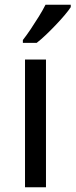

<svg xmlns="http://www.w3.org/2000/svg" viewBox="-20 -786 317 806"><path d="M173 0H85V-536H173ZM277 -756Q268 -742 251 -722Q234 -702 213.5 -680.5Q193 -659 172.5 -639.5Q152 -620 134 -606H76V-618Q91 -637 108.5 -663Q126 -689 143 -716.5Q160 -744 171 -766H277Z"/></svg>

Font: Noto Sans Tai Tham
Style: Regular
Weight: 400
Designer: Monotype Design Team 2013. Revised by David WIlliams 2020
Foundry: Monotype Imaging Inc.
Version: Version 2.002